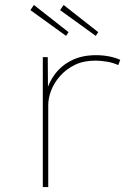

<svg xmlns="http://www.w3.org/2000/svg" viewBox="-20 -756 563 776"><path d="M153 0V-525H173L174 -383L165 -378Q176 -422 202.5 -457Q229 -492 270.5 -512.5Q312 -533 368 -533Q396 -533 421.5 -528Q447 -523 466 -514L458 -493Q436 -503 410.5 -507Q385 -511 366 -511Q318 -511 283 -494Q248 -477 223.5 -449.5Q199 -422 187 -391Q175 -360 175 -331V0ZM367 -611 223 -715 237 -736 377 -626ZM247 -611 103 -715 117 -736 257 -626Z"/></svg>

Font: Lexend Giga Thin
Style: Regular
Weight: 250
Version: Version 1.007